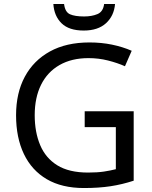

<svg xmlns="http://www.w3.org/2000/svg" viewBox="-20 -938 768 968"><path d="M407 -377H654V-27Q596 -8 537 1Q478 10 403 10Q292 10 216 -34.5Q140 -79 100.5 -161.5Q61 -244 61 -357Q61 -469 105 -551Q149 -633 231.5 -678.5Q314 -724 431 -724Q491 -724 544.5 -713Q598 -702 644 -682L610 -604Q572 -621 524.5 -633Q477 -645 426 -645Q341 -645 280 -610Q219 -575 187 -510.5Q155 -446 155 -357Q155 -272 182.5 -206.5Q210 -141 269 -104.5Q328 -68 424 -68Q471 -68 504 -73Q537 -78 564 -85V-297H407ZM560 -918Q555 -858 514.5 -821Q474 -784 402 -784Q328 -784 290.5 -820.5Q253 -857 249 -918H303Q308 -877 333 -866Q358 -855 404 -855Q443 -855 471.5 -867Q500 -879 505 -918Z"/></svg>

Font: Noto Sans Cherokee
Style: Regular
Weight: 400
Designer: Monotype Design Team
Foundry: Monotype Imaging Inc.
Version: Version 2.001